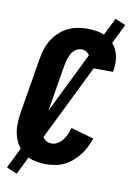

<svg xmlns="http://www.w3.org/2000/svg" viewBox="-98 -881 696 1025"><g transform="rotate(10 250.0 -368.0)"><path d="M212 8Q181 8 151 1.5Q121 -5 96.5 -21.5Q72 -38 56 -62.5Q40 -87 32.5 -116Q25 -145 25.5 -176.5Q26 -208 31 -240L82 -545Q86 -570 94.5 -596Q103 -622 117.5 -645.5Q132 -669 153 -688.5Q174 -708 199 -720.5Q224 -733 250.5 -738Q277 -743 303 -743Q330 -743 355.5 -739Q381 -735 404 -723.5Q427 -712 444.5 -694Q462 -676 471.5 -653Q481 -630 483 -603.5Q485 -577 481 -550L479 -540H342L343 -544Q345 -559 344.5 -574Q344 -589 338 -601.5Q332 -614 320 -621.5Q308 -629 293 -629Q282 -629 271 -624Q260 -619 251.5 -610.5Q243 -602 237.5 -591.5Q232 -581 228 -570Q224 -559 221.5 -548Q219 -537 217 -526L166 -221Q164 -208 163 -195Q162 -182 163.5 -170Q165 -158 168.5 -146Q172 -134 179 -125Q186 -116 197.5 -111Q209 -106 222 -106Q239 -106 255.5 -116Q272 -126 283 -141Q294 -156 301 -172.5Q308 -189 313 -206L437 -171Q429 -147 417.5 -124Q406 -101 390 -80Q374 -59 354 -41.5Q334 -24 310.5 -12.5Q287 -1 261.5 3.5Q236 8 212 8ZM67 85 10 61 443 -821 500 -797Z"/></g></svg>

Font: Iosevka Term Curly Heavy
Style: Italic
Weight: 900
Italic angle: -9°
Designer: Belleve Invis
Foundry: Belleve Invis
Version: Version 32.3.0